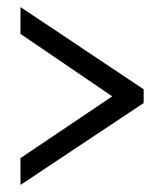

<svg xmlns="http://www.w3.org/2000/svg" viewBox="-20 -630 465 544"><path d="M38 -106 387 -338V-377L38 -610V-534L298 -357L38 -182Z"/></svg>

Font: Noto Serif Devanagari ExtraCondensed
Style: Bold
Weight: 700
Width: 2
Designer: Universal Thirst, Indian Type Foundry and the Monotype Design Team
Foundry: Monotype Imaging Inc.
Version: Version 2.004